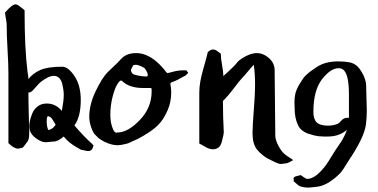

<svg xmlns="http://www.w3.org/2000/svg" viewBox="-20 -685 1736 881"><path d="M63.5 -2.9Q43.9 -2.9 18.6 -28.3V-347.7Q18.6 -390.6 14.6 -457Q10.7 -523.4 10.7 -566.4Q10.7 -577.1 9.3 -586.4Q7.8 -595.7 5.9 -606.9Q3.9 -618.2 2.9 -627Q5.9 -629.9 7.8 -632.3Q9.8 -634.8 10.7 -635.7Q34.2 -662.1 48.8 -665H52.7Q57.6 -665 67.4 -658.2Q77.1 -651.4 85 -644.5L92.8 -637.7Q92.8 -461.9 106.4 -355.5Q110.4 -332 110.4 -322.3Q130.9 -348.6 165 -363.8Q199.2 -378.9 265.6 -378.9Q293 -378.9 321.8 -335.9Q350.6 -293 350.6 -226.6Q350.6 -148.4 321.3 -109.4Q371.1 -51.8 402.3 -25.4L409.2 -17.6Q408.2 -15.6 406.2 -8.8Q404.3 -2 402.3 0Q395.5 7.8 387.7 7.8H380.9Q377 7.8 368.2 5.4Q359.4 2.9 353.5 2.9Q347.7 -1 335.9 -6.8Q293.9 -30.3 272.5 -58.6Q245.1 -35.2 224.6 -35.2H221.7Q214.8 -35.2 204.6 -33.7Q194.3 -32.2 189.5 -32.2Q168.9 -32.2 141.6 -53.2Q114.3 -74.2 114.3 -106.4Q114.3 -116.2 117.2 -130.4Q120.1 -144.5 127.9 -164.1Q135.7 -183.6 152.8 -196.8Q169.9 -210 194.3 -210Q236.3 -210 263.7 -175.8Q272.5 -222.7 272.5 -249Q272.5 -259.8 271 -271.5Q269.5 -283.2 265.6 -299.8Q261.7 -316.4 252 -326.7Q242.2 -336.9 227.5 -336.9Q201.2 -336.9 164.1 -306.6Q160.2 -303.7 149.9 -291.5Q139.6 -279.3 130.4 -270Q121.1 -260.7 114.3 -260.7H110.4Q110.4 -241.2 110.8 -216.3Q111.3 -191.4 111.8 -168.9Q112.3 -146.5 112.8 -127Q113.3 -107.4 113.3 -95.7L114.3 -83Q114.3 -54.7 110.8 -44.9Q107.4 -35.2 97.7 -24.4Q95.7 -21.5 89.8 -13.7L83 -6.8Q79.1 -6.8 72.8 -4.9Q66.4 -2.9 63.5 -2.9ZM199.2 -151.4Q194.3 -149.4 194.3 -127.9Q194.3 -104.5 201.2 -88.9Q218.8 -88.9 235.4 -112.3Q220.7 -137.7 216.3 -143.1Q211.9 -148.4 203.1 -151.4Z M486.3 -158.2Q486.3 -126 495.1 -101.1Q503.9 -76.2 513.7 -76.2Q514.6 -76.2 516.6 -76.7Q518.6 -77.1 519.5 -77.1Q566.4 -77.1 621.1 -133.8Q675.8 -190.4 675.8 -265.6V-276.4Q675.8 -281.2 668.9 -281.2H636.7Q573.2 -281.2 540 -313.5Q539.1 -315.4 535.2 -315.4Q528.3 -315.4 517.1 -296.4Q505.9 -277.3 496.1 -238.8Q486.3 -200.2 486.3 -158.2ZM587.9 -377.9Q581.1 -369.1 581.1 -362.3Q581.1 -354.5 588.9 -346.7Q591.8 -342.8 612.8 -338.4Q633.8 -334 651.4 -334Q658.2 -334 658.2 -340.8Q658.2 -351.6 644.5 -371.1Q642.6 -374 627.4 -380.9Q612.3 -387.7 604.5 -387.7H602.5Q587.9 -387.7 587.9 -377.9ZM820.3 -362.3H835L843.8 -350.6L832 -338.9Q825.2 -335.9 815.4 -330.1Q805.7 -324.2 795.9 -319.3Q786.1 -314.5 780.8 -312.5Q775.4 -310.5 770.5 -308.6Q765.6 -306.6 763.7 -304.7Q761.7 -302.7 761.7 -299.8Q765.6 -279.3 765.6 -260.7Q765.6 -217.8 750 -181.2Q734.4 -144.5 714.8 -121.6Q695.3 -98.6 663.1 -77.6Q630.9 -56.6 612.8 -47.9Q594.7 -39.1 567.4 -27.3Q566.4 -27.3 560.5 -25.4Q533.2 -18.6 521.5 -18.6Q499 -18.6 477.1 -26.9Q455.1 -35.2 444.3 -43L432.6 -50.8L414.1 -69.3Q406.2 -78.1 397.9 -102.5Q389.6 -127 389.6 -148.4Q389.6 -205.1 418.5 -265.6Q447.3 -326.2 472.7 -352.5Q494.1 -373 494.1 -373Q501 -379.9 506.3 -384.8Q511.7 -389.6 514.2 -392.1Q516.6 -394.5 517.6 -395.5Q518.6 -396.5 520 -397.9Q521.5 -399.4 526.4 -404.8Q531.2 -410.2 541 -419.9Q564.5 -441.4 605.5 -441.4Q660.2 -441.4 713.9 -387.7Q722.7 -378.9 730 -370.1Q737.3 -361.3 739.7 -357.9Q742.2 -354.5 744.6 -352.1Q747.1 -349.6 750 -349.6Q751 -349.6 760.7 -352.5Q770.5 -355.5 786.6 -358.9Q802.7 -362.3 820.3 -362.3Z M997.1 -32.2Q988.3 0 956.1 0Q940.4 0 920.9 -11.7Q901.4 -23.4 894.5 -26.4V-261.7Q894.5 -304.7 912.1 -366.2Q929.7 -427.7 933.6 -446.3Q936.5 -448.2 940.9 -451.7Q945.3 -455.1 949.2 -456.5Q953.1 -458 957 -458Q963.9 -458 969.7 -455.1Q975.6 -452.1 981.9 -446.8Q988.3 -441.4 993.2 -438.5Q993.2 -418 999 -386.2Q1004.9 -354.5 1004.9 -335.9Q1032.2 -360.4 1047.9 -376Q1063.5 -391.6 1066.4 -396Q1069.3 -400.4 1074.7 -405.3Q1080.1 -410.2 1091.8 -418Q1128.9 -441.4 1158.2 -441.4Q1189.5 -441.4 1216.8 -416Q1240.2 -393.6 1240.2 -362.3Q1240.2 -304.7 1241.7 -213.4Q1243.2 -122.1 1243.2 -63.5Q1243.2 -35.2 1269.5 3.9Q1277.3 14.6 1285.2 21.5Q1293 28.3 1305.7 36.1Q1318.4 43.9 1325.2 49.8Q1321.3 51.8 1311 57.6Q1300.8 63.5 1293 64.5Q1290 64.5 1281.7 65.9Q1273.4 67.4 1269.5 67.4Q1258.8 67.4 1245.1 60.5Q1219.7 47.9 1210.4 43.5Q1201.2 39.1 1186 27.3Q1170.9 15.6 1158.2 0Q1138.7 -26.4 1138.7 -74.2Q1138.7 -106.4 1144.5 -179.2Q1150.4 -252 1150.4 -293.9Q1150.4 -347.7 1144.5 -387.7Q1133.8 -377 1117.7 -357.4Q1101.6 -337.9 1094.7 -331.1Q1082 -318.4 1053.7 -280.8Q1025.4 -243.2 1002.9 -221.7Q1002.9 -180.7 1003.9 -149.4Q1004.9 -118.2 1005.9 -101.6Q1006.8 -85 1006.8 -79.1Q1006.8 -67.4 997.1 -32.2Z M1327.1 146.5Q1328.1 143.6 1327.6 140.1Q1327.1 136.7 1327.1 133.8Q1327.1 130.9 1329.1 128.9Q1334 124 1344.7 122.1Q1355.5 120.1 1359.4 118.2Q1363.3 120.1 1373.5 127.9Q1383.8 135.7 1390.6 135.7H1394.5Q1422.9 131.8 1452.1 100.6Q1465.8 85.9 1476.1 71.8Q1486.3 57.6 1498.5 37.1Q1510.7 16.6 1518.6 4.9Q1524.4 -3.9 1534.2 -18.1Q1543.9 -32.2 1548.8 -40Q1553.7 -47.9 1560.1 -61Q1566.4 -74.2 1571.3 -87.9Q1571.3 -88.9 1572.3 -89.8Q1537.1 -58.6 1485.4 -58.6H1464.8Q1441.4 -58.6 1421.9 -63.5Q1400.4 -69.3 1390.6 -72.8Q1380.9 -76.2 1368.2 -85.4Q1355.5 -94.7 1348.6 -108.4Q1332 -141.6 1332 -187.5Q1332 -193.4 1331.5 -202.6Q1331.1 -211.9 1331.1 -216.8Q1331.1 -227.5 1332 -235.4Q1333 -242.2 1334 -248Q1335 -253.9 1335.9 -258.3Q1336.9 -262.7 1339.4 -268.6Q1341.8 -274.4 1342.8 -277.3Q1343.8 -280.3 1347.7 -287.1Q1351.6 -293.9 1352.5 -295.9Q1353.5 -297.9 1358.9 -306.2Q1364.3 -314.5 1365.2 -316.4Q1369.1 -323.2 1374 -329.1Q1378.9 -335 1382.3 -338.4Q1385.7 -341.8 1392.6 -347.7Q1399.4 -353.5 1401.9 -355.5Q1404.3 -357.4 1413.6 -363.8Q1422.9 -370.1 1425.8 -372.1Q1466.8 -403.3 1530.3 -403.3Q1561.5 -403.3 1581.1 -399.4Q1611.3 -394.5 1629.9 -369.1Q1660.2 -327.1 1660.2 -289.1Q1660.2 -265.6 1661.6 -230.5Q1663.1 -195.3 1663.1 -178.7Q1663.1 -146.5 1659.2 -114.3Q1651.4 -53.7 1578.1 54.7Q1575.2 59.6 1567.4 71.8Q1559.6 84 1556.6 88.9Q1553.7 93.8 1546.9 102.5Q1540 111.3 1531.2 119.1Q1479.5 167 1434.6 171.9Q1403.3 175.8 1393.6 175.8Q1378.9 175.8 1363.3 171.9Q1355.5 169.9 1350.1 166Q1344.7 162.1 1338.4 156.2Q1332 150.4 1327.1 146.5ZM1581.1 -144.5V-197.3V-252.9Q1581.1 -346.7 1553.7 -366.2Q1544.9 -372.1 1534.2 -372.1Q1498 -372.1 1459 -323.2Q1418 -271.5 1418 -171.9Q1418 -138.7 1432.6 -124Q1448.2 -108.4 1485.4 -108.4Q1509.8 -108.4 1530.3 -117.2Q1535.2 -119.1 1546.4 -131.8Q1557.6 -144.5 1573.2 -144.5Z"/></svg>

Font: Shelly2023
Style: Regular
Weight: 400
Version: Version 0.2